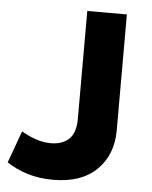

<svg xmlns="http://www.w3.org/2000/svg" viewBox="-52 -743 633 802"><g transform="rotate(5 264.5 -342.5)"><path d="M200 15Q142.5 15 93.5 0Q44.5 -15 5.5 -41L54 -175Q87.5 -156 117.8 -146.2Q148 -136.5 177 -136.5Q226.5 -136.5 254 -163Q281.5 -189.5 281.5 -247.5V-700H447.5V-213.5Q447.5 -111.5 383 -48.2Q318.5 15 200 15Z"/></g></svg>

Font: Geologica
Style: Bold
Weight: 700
Designer: Sindre Bremnes, Frode Helland
Foundry: Monokrom Skriftforlag AS
Version: Version 1.010; ttfautohint (v1.8.4.7-5d5b);gftools[0.9.28]